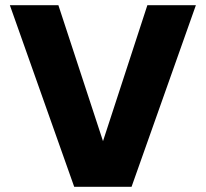

<svg xmlns="http://www.w3.org/2000/svg" viewBox="-20 -720 794 740"><path d="M548 -700H735L487 0H266L18 -700H205L377 -176Z"/></svg>

Font: Albert Sans Black
Style: Regular
Weight: 900
Designer: Andreas Rasmussen
Foundry: a.Foundry
Version: Version 1.025